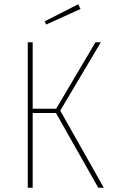

<svg xmlns="http://www.w3.org/2000/svg" viewBox="-20 -879 531 899"><path d="M452 -681 262 -361 466 0H440L242 -350H133V0H110V-681H133V-370H243L427 -681ZM346 -859 357 -837 196 -764 189 -779Z"/></svg>

Font: Fira Sans Condensed Thin
Style: Regular
Weight: 250
Width: 3
Designer: Carrois Corporate & Edenspiekermann AG
Foundry: Carrois Corporate GbR & Edenspiekermann AG
Version: Version 4.203